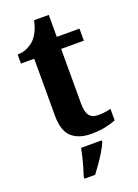

<svg xmlns="http://www.w3.org/2000/svg" viewBox="-164 -728 733 1018"><g transform="rotate(-20 202.5 -219.5)"><path d="M243 10Q176 10 136 -25Q96 -60 96 -148V-468H21V-519Q53 -519 78.5 -532Q104 -545 119 -561Q134 -577 146 -601.5Q158 -626 165 -660H248V-536H376V-468H248V-158Q248 -113 263.5 -92Q279 -71 314 -71Q334 -71 351.5 -73.5Q369 -76 385 -80V-15Q369 -8 332.5 1Q296 10 243 10ZM129 208Q136 188 143.5 162Q151 136 157.5 109.5Q164 83 168 61H284V71Q275 92 259 119Q243 146 224.5 172.5Q206 199 189 221H129Z"/></g></svg>

Font: Noto Serif Armenian
Style: Regular
Weight: 400
Designer: Monotype Design Team
Foundry: Monotype Imaging Inc.
Version: Version 2.007